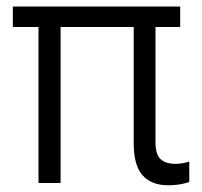

<svg xmlns="http://www.w3.org/2000/svg" viewBox="-20 -550 606 577"><path d="M521.5 -468.8H447.3V-122.1Q447.3 -85 463.1 -71.3Q479 -57.6 506.8 -57.6Q517.6 -57.6 529.1 -59.6Q540.5 -61.5 548.8 -64.5V-2.9Q519.5 6.8 485.4 6.8Q435.5 6.8 408.7 -22.9Q381.8 -52.7 381.8 -119.1V-468.8H162.1V0H95.7V-468.8H18.6V-530.3H521.5Z"/></svg>

Font: Pretendard Light
Style: Regular
Weight: 300
Designer: Base glyphs from Inter by Rasmus Andersson; Hangeul glyphs from Noto Sans CJK(Source Han Sans) by Jang Soo-young and Kan
Foundry: Kil Hyung-jin
Version: Version 1.309